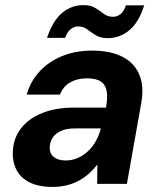

<svg xmlns="http://www.w3.org/2000/svg" viewBox="-20 -723 631 755"><path d="M188 12Q129 12 93 -7.5Q57 -27 42 -61Q27 -95 31 -135Q35 -185 65.5 -222Q96 -259 148.5 -279.5Q201 -300 274 -300H397Q404 -340 399.5 -365Q395 -390 376.5 -402.5Q358 -415 321 -415Q284 -415 256 -399Q228 -383 216 -351H85Q100 -404 136.5 -443Q173 -482 225.5 -503Q278 -524 341 -524Q413 -524 460 -500.5Q507 -477 527 -431.5Q547 -386 536 -321L479 0H362L363 -76Q348 -57 330.5 -41Q313 -25 291 -13Q269 -1 243 5.5Q217 12 188 12ZM238 -92Q263 -92 285 -101.5Q307 -111 325.5 -128Q344 -145 356.5 -167.5Q369 -190 376 -215V-218H274Q244 -218 223 -209.5Q202 -201 190 -185.5Q178 -170 176 -150Q173 -122 190 -107Q207 -92 238 -92ZM165 -574Q187 -641 224 -672Q261 -703 308 -703Q337 -703 355 -691.5Q373 -680 388.5 -668.5Q404 -657 424 -657Q441 -657 454.5 -668Q468 -679 475 -702H547Q526 -635 488.5 -604Q451 -573 404 -573Q375 -573 356.5 -584.5Q338 -596 323 -607.5Q308 -619 287 -619Q271 -619 257.5 -608Q244 -597 236 -574Z"/></svg>

Font: DM Sans 12pt
Style: Bold Italic
Weight: 700
Italic angle: -10°
Version: Version 4.004;gftools[0.9.30]